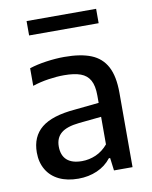

<svg xmlns="http://www.w3.org/2000/svg" viewBox="-85 -807 697 881"><g transform="rotate(-10 264.0 -367.0)"><path d="M462.5 -346.5V0H376L368.5 -59H362.5Q337 -26 297 -8.5Q257 9 209.5 9Q157.5 9 119.8 -9.2Q82 -27.5 61.8 -61.8Q41.5 -96 41.5 -142Q41.5 -216 91 -256.5Q140.5 -297 247.5 -306L360.5 -317.5V-352Q360.5 -397.5 346.2 -423Q332 -448.5 302.8 -459.2Q273.5 -470 225.5 -470Q192 -470 153.2 -464.2Q114.5 -458.5 78.5 -446.5V-528.5Q113.5 -540 157.5 -546.2Q201.5 -552.5 241.5 -552.5Q318 -552.5 366.2 -533Q414.5 -513.5 438.5 -468.5Q462.5 -423.5 462.5 -346.5ZM360.5 -124V-252.5L256 -242Q198 -236 171.8 -214Q145.5 -192 145.5 -152Q145.5 -110.5 169.2 -89Q193 -67.5 239.5 -67.5Q273 -67.5 304.5 -81.2Q336 -95 360.5 -124ZM100 -677.5V-744.5H424V-677.5Z"/></g></svg>

Font: Encode Sans Medium
Style: Regular
Weight: 500
Designer: Multiple Designers
Foundry: Impallari Type
Version: Version 2.000